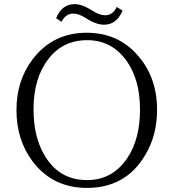

<svg xmlns="http://www.w3.org/2000/svg" viewBox="-20 -899 841 934"><path d="M401.4 -739.7Q553.7 -739.7 648.9 -630.9Q744.1 -523.9 744.1 -364.7Q744.1 -240.2 686 -144Q591.8 15.1 403.3 15.1Q234.9 15.1 137.2 -115.7Q60.1 -219.7 60.1 -363.8Q60.1 -506.3 138.2 -609.9Q236.8 -739.7 401.4 -739.7ZM404.3 -703.6Q284.2 -703.6 213.9 -609.9Q143.1 -517.6 143.1 -366.7Q143.1 -239.3 191.9 -151.9Q262.7 -22.9 403.3 -22.9Q528.8 -22.9 601.1 -132.8Q661.1 -224.6 661.1 -365.7Q661.1 -510.3 596.2 -602.5Q523.9 -703.6 404.3 -703.6ZM252.9 -810.1Q280.3 -878.9 343.3 -878.9Q379.9 -878.9 430.2 -846.7Q463.9 -824.7 492.2 -824.7Q528.8 -824.7 547.9 -865.2L576.2 -847.2Q547.4 -778.8 485.8 -778.8Q447.3 -778.8 397 -811Q363.3 -833 336.9 -833Q299.8 -833 279.3 -793Z"/></svg>

Font: I.Ming
Style: Regular
Weight: 400
Designer: Ichiten Fonts Project
Version: Version 6.11; Dec 27, 2019